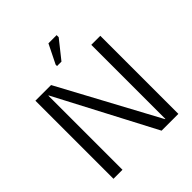

<svg xmlns="http://www.w3.org/2000/svg" viewBox="-199 -851 979 979"><g transform="rotate(-45 290.5 -361.5)"><path d="M458 -29H456L168 -563H55V0H120V-534H122L402 0H523V-563H458ZM258 -610H290L368 -708V-723H309L258 -620Z"/></g></svg>

Font: OSH Darker Grotesque Medium
Style: Regular
Weight: 500
Designer: Gabriel Lam
Foundry: TypeRant
Version: Version 1.000;Glyphs 3.1.1 (3148)